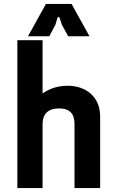

<svg xmlns="http://www.w3.org/2000/svg" viewBox="-20 -954 593 974"><path d="M68 0H196V-324C196 -376 224 -404 280 -404C335 -404 358 -376 358 -324V0H488V-364C488 -466 412 -519 324 -519C270 -519 229 -503 196 -480V-750H68ZM122 -770H230L261 -828L271 -862C274 -871 280 -871 283 -862L294 -828L326 -770H434L343 -934H213Z"/></svg>

Font: Finlandica SemiBold
Style: Regular
Weight: 600
Designer: Niklas Ekholm, Juho Hiilivirta, Jaakko Suomalainen
Foundry: Helsinki Type Studio
Version: Version 2.000;Glyphs 3.2 (3202)